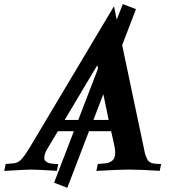

<svg xmlns="http://www.w3.org/2000/svg" viewBox="-34 -814 806 916"><path d="M287.1 82 224.1 57.6 318.4 -188H242.2L189.9 -101.1Q178.2 -81.1 177.2 -62Q177.2 -55.2 178.2 -52.2H177.7Q180.7 -47.4 185.5 -43.7Q190.4 -40 194.1 -38.1Q197.8 -36.1 205.6 -34.7Q213.4 -33.2 216.8 -33Q220.2 -32.7 230.7 -32Q241.2 -31.2 243.7 -31.2L237.3 1Q143.6 -4.9 115.2 -4.9Q89.8 -4.9 -13.7 1.5L-6.8 -31.7L29.3 -34.7Q49.8 -36.1 65.7 -51.5Q81.5 -66.9 107.9 -110.4Q421.4 -635.7 509.8 -784.2L522.9 -720.2L551.8 -794.4L614.7 -770.5L548.8 -598.6L652.3 -107.4Q654.8 -94.2 657.2 -83.7Q659.7 -73.2 663.3 -65.7Q667 -58.1 669.2 -52.7Q671.4 -47.4 676.8 -43.7Q682.1 -40 684.8 -38.1Q687.5 -36.1 695.3 -34.7Q703.1 -33.2 706.3 -33Q709.5 -32.7 719.7 -32.2Q730 -31.7 734.9 -31.2L728 1Q635.3 -4.9 581.1 -4.9Q531.7 -4.9 425.8 1.5L432.6 -31.7L468.8 -34.7Q487.3 -36.1 501.5 -47.6Q515.6 -59.1 515.6 -85Q515.6 -96.2 512.7 -113Q509.8 -129.9 503.9 -154.5Q498 -179.2 496.1 -188H390.6ZM430.2 -502.9Q322.3 -323.2 274.4 -241.7H339.4L433.6 -486.8ZM484.4 -241.7 459 -364.7 411.6 -241.7Z"/></svg>

Font: Flanker
Style: Bold Italic
Weight: 700
Italic angle: -12°
Designer: Flanker
Version: Version 2.000